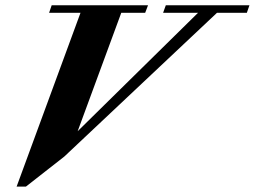

<svg xmlns="http://www.w3.org/2000/svg" viewBox="-20 -683 958 722"><path d="M42.5 18.6 282.7 -634.8H164.6L174.3 -663.1H536.6L525.9 -634.8H436L272 -189.5L724.6 -634.8H593.3L603.5 -663.1H918L908.2 -634.8H795.9L221.7 -94.2L77.6 18.6Z"/></svg>

Font: Elstob 18pt ExtraBold
Style: Italic
Weight: 800
Italic angle: -20°
Designer: Peter S. Baker
Version: Version 1.015